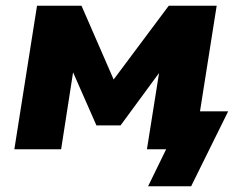

<svg xmlns="http://www.w3.org/2000/svg" viewBox="-20 -520 839 669"><path d="M496 129 559 0H492L514 -132H775L646 129ZM30 0 109 -500H264L376 -243L568 -500H735L656 0H492L537 -283H547L400 -83H316L228 -283H237L193 0Z"/></svg>

Font: Nunito Sans 9pt Black
Style: Italic
Weight: 900
Italic angle: -9°
Version: Version 3.101;gftools[0.9.27]